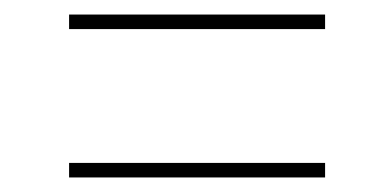

<svg xmlns="http://www.w3.org/2000/svg" viewBox="-20 -489 505 264"><path d="M75 -449V-469H427V-449ZM75 -245V-265H427V-245Z"/></svg>

Font: Noto Serif Display Condensed ExtraLight
Style: Italic
Weight: 200
Width: 3
Italic angle: -12°
Designer: Monotype Design Team
Foundry: Monotype Imaging Inc.
Version: Version 2.009